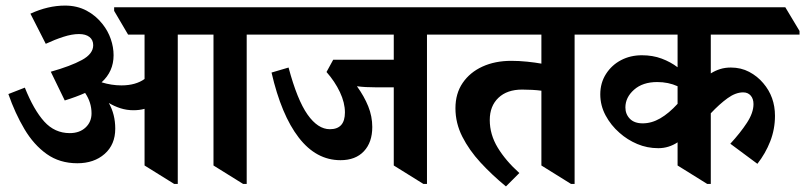

<svg xmlns="http://www.w3.org/2000/svg" viewBox="-20 -651 2885 688"><path d="M257 -66Q194 -66 147.5 -99Q101 -132 67.5 -188.5Q34 -245 10 -314L69 -337Q101 -257 138.5 -215.5Q176 -174 230 -174Q265 -174 286.5 -194Q308 -214 308 -245Q308 -284 285 -318Q254 -304 212 -291L162 -394Q233 -414 273.5 -436Q314 -458 314 -489Q314 -508 300.5 -518.5Q287 -529 263 -529Q238 -529 207 -519Q176 -509 144 -494L89 -602Q152 -631 213 -631Q256 -631 290 -613Q324 -595 348 -564Q367 -540 377 -511Q387 -482 387 -453Q387 -395 344 -356Q380 -345 415 -345Q441 -345 462 -351Q483 -357 498 -368V-527H439L389 -612V-625H688L739 -540V-527H617V8H604L498 -58V-261Q480 -256 458 -256Q434 -256 412 -263Q390 -270 370 -282Q393 -241 393 -190Q393 -133 355 -99.5Q317 -66 257 -66ZM851 8 745 -58V-527H674L623 -612V-625H935L986 -540V-527H864V8Z M1200 -77Q1113 -77 1050.5 -158Q988 -239 953 -391L1014 -409Q1045 -293 1082 -240.5Q1119 -188 1162 -188Q1216 -188 1216 -248Q1216 -283 1198 -321Q1180 -359 1150 -393L1174 -437H1391V-527H921L870 -612V-625H1581L1632 -540V-527H1510V8H1497L1391 -58V-338H1330Q1309 -338 1291 -339Q1273 -340 1259 -342Q1285 -306 1299.5 -270Q1314 -234 1314 -196Q1314 -141 1284 -109Q1254 -77 1200 -77Z M1793 17Q1743 -24 1702 -68.5Q1661 -113 1636.5 -161.5Q1612 -210 1612 -263Q1612 -316 1638 -354Q1664 -392 1709 -412.5Q1754 -433 1812 -433Q1840 -433 1869 -430Q1898 -427 1920 -423V-527H1567L1516 -612V-625H2110L2160 -540V-527H2039V8H2026L1920 -58V-326Q1905 -328 1887 -329Q1869 -330 1851 -330Q1797 -330 1766 -300.5Q1735 -271 1735 -221Q1735 -169 1763.5 -122Q1792 -75 1841 -31Z M2339 -120Q2299 -120 2263.5 -135Q2228 -150 2200 -175Q2169 -202 2150 -237.5Q2131 -273 2131 -313Q2131 -354 2151.5 -386Q2172 -418 2205.5 -435.5Q2239 -453 2280 -453Q2319 -453 2351 -441Q2383 -429 2408 -410V-527H2096L2045 -612V-625H2794L2845 -540V-527H2527V-388Q2543 -398 2560.5 -403.5Q2578 -409 2599 -409Q2635 -409 2664.5 -393.5Q2694 -378 2715 -353Q2757 -304 2757 -236Q2757 -188 2740 -144.5Q2723 -101 2694 -64L2597 -136Q2633 -175 2656.5 -211Q2680 -247 2680 -278Q2680 -297 2670 -308.5Q2660 -320 2643 -320Q2616 -320 2587 -299Q2558 -278 2527 -245V8H2514L2408 -58V-141Q2393 -131 2375.5 -125.5Q2358 -120 2339 -120ZM2221 -266Q2221 -242 2237 -225.5Q2253 -209 2283 -209Q2315 -209 2346 -227Q2377 -245 2408 -279V-342Q2375 -357 2335 -357Q2283 -357 2252 -329.5Q2221 -302 2221 -266Z"/></svg>

Font: Noto Serif Devanagari SemiCondensed
Style: Bold
Weight: 700
Width: 4
Designer: Universal Thirst, Indian Type Foundry and the Monotype Design Team
Foundry: Monotype Imaging Inc.
Version: Version 2.004; ttfautohint (v1.8.4.7-5d5b)